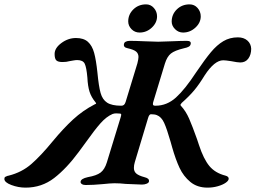

<svg xmlns="http://www.w3.org/2000/svg" viewBox="-90 -841 1170 879"><path d="M-70 -22Q-70 -29 -65.5 -31.5Q-61 -34 -56.5 -35.5Q-52 -37 -50 -37Q10 -52 54 -90.5Q98 -129 152 -195Q200 -253 244.5 -294Q289 -335 343 -363Q345 -364 347.5 -365Q350 -366 350 -367.5Q350 -369 347 -373Q328 -396 320 -421Q312 -446 310 -486Q306 -532 298 -549Q290 -566 263 -566Q256 -566 245 -564Q234 -562 228 -561Q215 -557 196 -557Q176 -557 168 -564.5Q160 -572 160 -594Q160 -621 191 -644Q222 -667 258 -667Q293 -667 312.5 -649.5Q332 -632 341 -599Q350 -566 356 -509Q362 -446 370.5 -415.5Q379 -385 400.5 -371Q422 -357 465 -357Q473 -357 477.5 -361Q482 -365 485 -374L539 -551Q544 -571 544 -580Q544 -596 533 -605Q522 -614 495 -620Q473 -624 478 -641Q479 -647 486.5 -650.5Q494 -654 504 -654Q529 -654 573 -652Q615 -650 634 -650Q651 -650 695 -652Q741 -654 765 -654Q786 -654 783 -640Q782 -632 774.5 -627.5Q767 -623 752 -620Q710 -610 692.5 -596Q675 -582 665 -550L613 -379Q610 -370 610 -365Q610 -360 613 -358.5Q616 -357 622 -357Q674 -357 715.5 -394.5Q757 -432 808 -510Q848 -569 875.5 -602Q903 -635 932.5 -652.5Q962 -670 999 -670Q1026 -670 1042.5 -655.5Q1059 -641 1060 -618Q1060 -591 1047 -573Q1034 -555 1010 -555Q998 -555 968 -561Q942 -565 932 -565Q892 -565 847 -496Q822 -455 799.5 -428Q777 -401 742 -370Q738 -365 736.5 -362.5Q735 -360 738 -357Q761 -332 776 -297.5Q791 -263 812 -204L821 -177Q842 -113 868.5 -81Q895 -49 942 -37Q957 -33 957 -23Q957 -14 943.5 -4.5Q930 5 907.5 11.5Q885 18 860 18Q813 18 781.5 -8Q750 -34 732 -72.5Q714 -111 698 -167L691 -192Q674 -251 661.5 -278.5Q649 -306 628 -314Q618 -318 601 -318Q593 -318 588 -301L527 -98Q523 -85 523 -72Q523 -56 534 -46.5Q545 -37 571 -30Q583 -27 588 -22.5Q593 -18 592 -10Q591 -4 581.5 0Q572 4 560 4Q549 4 486 1Q460 -2 434 -2Q417 -2 379 2Q337 6 302 6Q291 6 284.5 1.5Q278 -3 279 -9Q280 -23 312 -30Q352 -37 370.5 -51Q389 -65 399 -97L463 -306L465 -315Q465 -321 459 -321L442 -322Q433 -322 425 -319Q397 -307 370 -276.5Q343 -246 304 -191L271 -146Q215 -70 158 -26Q101 18 27 18Q-6 18 -38 6Q-70 -6 -70 -22ZM497 -743Q497 -775 520.5 -798Q544 -821 579 -821Q600 -821 614.5 -804.5Q629 -788 629 -766Q629 -737 605 -714.5Q581 -692 549 -692Q527 -692 512 -707.5Q497 -723 497 -743ZM696 -742Q696 -775 719.5 -798Q743 -821 778 -821Q800 -821 814.5 -804.5Q829 -788 829 -766Q829 -737 804.5 -714.5Q780 -692 748 -692Q727 -692 711.5 -707.5Q696 -723 696 -742Z"/></svg>

Font: EB Garamond SemiBold
Style: Italic
Weight: 600
Italic angle: -17.2°
Designer: Georg Duffner and Octavio Pardo
Foundry: Georg Duffner
Version: Version 1.000